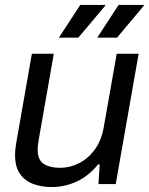

<svg xmlns="http://www.w3.org/2000/svg" viewBox="-20 -743 602 775"><path d="M188.7 12Q146.7 12 113.1 -0.8Q79.5 -13.6 60.1 -42Q40.8 -70.3 40.8 -117Q40.8 -131.8 42.8 -147.4Q44.9 -163 48 -180.4L108.7 -526H197.2L137.1 -184.3Q135.5 -172.1 133.8 -161Q132 -149.9 132 -140.3Q132 -96.4 157.2 -81Q182.5 -65.6 222.3 -65.6Q261.1 -65.6 297.9 -83.7Q334.7 -101.9 362.1 -138.6Q389.4 -175.3 398.8 -229.8L451.1 -526H539.6L447.1 0H377.4L382.5 -79.3H375.9Q337.8 -32.4 289.5 -10.2Q241.2 12 188.7 12ZM217.7 -591 303.8 -723H404.7V-720L296.1 -591ZM372.6 -591 458.7 -723H560.5V-720L452.4 -591Z"/></svg>

Font: Archivo Variable SemiBold
Style: Italic
Weight: 600
Italic angle: -10°
Designer: Hector Gatti
Foundry: Omnibus-Type
Version: Version 2.001